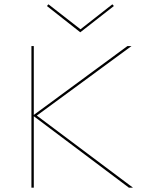

<svg xmlns="http://www.w3.org/2000/svg" viewBox="-20 -872 681 892"><path d="M353 -722 198 -844 205 -852 354 -736 502 -852 509 -844ZM579 0 137 -332V0H126V-658H137V-338L572 -658H591L151 -335L598 0Z"/></svg>

Font: Ysabeau SC Hairline
Style: Regular
Weight: 100
Designer: Christian Thalmann (Catharsis Fonts)
Version: Version 0.003